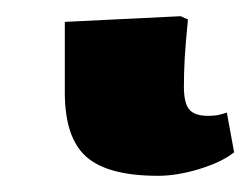

<svg xmlns="http://www.w3.org/2000/svg" viewBox="-20 17 309 237"><path d="M175 234Q113 234 86.5 210.5Q60 187 60 131V44L203 37L212 41Q209 71 208 89Q207 107 207 124Q207 144 213.5 152Q220 160 237 160Q241 160 246 159.5Q251 159 260 156L269 205Q254 217 226.5 225.5Q199 234 175 234Z"/></svg>

Font: Literata
Style: Bold
Weight: 700
Designer: Latin by Veronika Burian and Jose Scaglione. Greek by Irene Vlachou. Cyrillic by Vera Evstafieva.
Foundry: TypeTogether
Version: Version 3.103; ttfautohint (v1.8.4.7-5d5b);gftools[0.9.29]